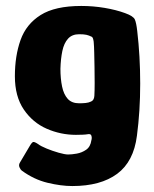

<svg xmlns="http://www.w3.org/2000/svg" viewBox="-20 -498 519 645"><path d="M30 -242Q30 -310 49 -363.5Q68 -417 116.5 -447.5Q165 -478 253 -478Q293 -478 331.5 -471.5Q370 -465 400 -454Q428 -444 433 -432.5Q438 -421 441 -394Q451 -309 451 -217Q451 -125 440 -42Q429 45 373.5 86Q318 127 223 127Q185 127 139.5 116Q94 105 53 75Q49 72 45.5 64Q42 56 47 48Q52 40 63 21Q74 2 79 -6Q87 -20 91.5 -21Q96 -22 108 -14Q117 -7 136.5 1Q156 9 177 15Q198 21 209 21Q221 21 238 18Q255 15 269.5 5Q284 -5 287 -27Q287 -28 287.5 -29Q288 -30 288 -31Q289 -38 286.5 -43.5Q284 -49 274 -47Q269 -46 257.5 -45.5Q246 -45 235 -45Q184 -45 137 -65.5Q90 -86 60 -130Q30 -174 30 -242ZM183 -267Q183 -234 188.5 -207.5Q194 -181 207.5 -166Q221 -151 246 -151Q257 -151 267.5 -152Q278 -153 286 -157Q296 -161 297 -176Q298 -193 298 -219Q298 -245 297.5 -272.5Q297 -300 296.5 -322Q296 -344 295 -354Q295 -359 293 -366.5Q291 -374 287 -375Q279 -379 270.5 -381Q262 -383 246 -383Q222 -383 208.5 -368Q195 -353 189.5 -327Q184 -301 183 -267Z"/></svg>

Font: Glory Thin ExtraBold
Style: Regular
Weight: 800
Version: Version 1.011